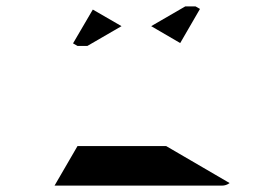

<svg xmlns="http://www.w3.org/2000/svg" viewBox="-20 -582 856 602"><path d="M271 -552 361 -500 254 -438H223L209 -446ZM501 -124 700 -8Q689 0 676 0H470H346H151L223 -124H262H346H470ZM607 -554 545 -447 454 -500 561 -562H593Z"/></svg>

Font: DSEG14 Modern Mini
Style: Bold
Weight: 700
Designer: Keshikan(Twitter:@keshinomi_88pro)
Version: Version 0.46